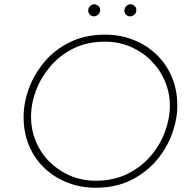

<svg xmlns="http://www.w3.org/2000/svg" viewBox="-20 -876 907 903"><path d="M430 7Q360 7 298 -17Q236 -41 189.5 -85Q143 -129 117 -190Q91 -251 91 -326Q91 -392 116 -460Q141 -528 189.5 -585.5Q238 -643 309.5 -678Q381 -713 475 -713Q545 -713 606.5 -689Q668 -665 714.5 -621Q761 -577 787.5 -515.5Q814 -454 814 -380Q814 -314 789 -246Q764 -178 715.5 -121Q667 -64 595.5 -28.5Q524 7 430 7ZM431 -26Q514 -26 579 -58Q644 -90 688.5 -142Q733 -194 756 -256.5Q779 -319 779 -378Q779 -439 756 -493.5Q733 -548 691.5 -590Q650 -632 594.5 -656Q539 -680 473 -680Q390 -680 325.5 -648Q261 -616 216.5 -563.5Q172 -511 149 -449.5Q126 -388 126 -327Q126 -266 148.5 -211.5Q171 -157 212.5 -115.5Q254 -74 309.5 -50Q365 -26 431 -26ZM395 -828Q395 -840 404 -848Q413 -856 424 -856Q435 -855 443.5 -847Q452 -839 451 -827Q450 -815 441 -807Q432 -799 421 -799Q410 -799 402 -808Q394 -817 395 -828ZM565 -828Q566 -840 574.5 -848Q583 -856 595 -856Q606 -855 614 -847Q622 -839 621 -827Q621 -815 612 -807Q603 -799 591 -799Q580 -799 572 -807.5Q564 -816 565 -828Z"/></svg>

Font: Josefin Sans Thin ExtraLight
Style: Italic
Weight: 250
Italic angle: -7°
Version: Version 2.000